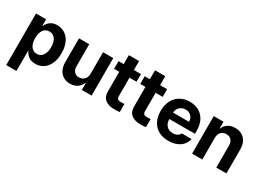

<svg xmlns="http://www.w3.org/2000/svg" viewBox="-33 -1405 3178 2352"><g transform="rotate(30 1556.0 -229.0)"><path d="M56.6 -530.3H199.2V-441.4H205.1Q223.1 -481.4 259.8 -509.3Q296.4 -537.1 356.4 -537.1Q416.5 -537.1 465.3 -506.1Q514.2 -475.1 542.7 -413.8Q571.3 -352.5 571.3 -264.6Q571.3 -178.7 543.2 -116.9Q515.1 -55.2 466.6 -23.2Q418 8.8 356.4 8.8Q297.4 8.8 260.5 -18.3Q223.6 -45.4 205.1 -85H201.2V199.2H56.6ZM310.5 -106.4Q364.7 -106.4 394.3 -149.9Q423.8 -193.4 423.8 -265.6Q423.8 -336.9 394.3 -379.4Q364.7 -421.9 310.5 -421.9Q256.8 -421.9 227.5 -380.1Q198.2 -338.4 198.2 -265.6Q198.2 -217.8 211.4 -181.9Q224.6 -146 250 -126.2Q275.4 -106.4 310.5 -106.4Z M1004.9 -530.3H1149.4V0H1010.7V-95.7H1004.9Q985.8 -48.3 944.1 -20.8Q902.3 6.8 843.8 6.8Q790.5 6.8 750.2 -17.1Q710 -41 687.5 -86.2Q665 -131.3 665 -192.4V-530.3H809.6V-217.8Q809.6 -170.9 834.7 -143.1Q859.9 -115.2 902.3 -115.2Q929.7 -115.2 953.1 -128.2Q976.6 -141.1 990.7 -166Q1004.9 -190.9 1004.9 -225.6Z M1541 -421.9H1441.4V-163.1Q1441.4 -133.8 1454.1 -122.1Q1466.8 -110.4 1491.2 -109.4Q1522.5 -109.4 1548.8 -112.3V2Q1522.9 6.8 1471.7 6.8Q1390.1 6.8 1343.3 -30.8Q1296.4 -68.4 1296.9 -142.6V-421.9H1223.6V-530.3H1296.9V-657.2H1441.4V-530.3H1541Z M1911.1 -421.9H1811.5V-163.1Q1811.5 -133.8 1824.2 -122.1Q1836.9 -110.4 1861.3 -109.4Q1892.6 -109.4 1918.9 -112.3V2Q1893.1 6.8 1841.8 6.8Q1760.3 6.8 1713.4 -30.8Q1666.5 -68.4 1667 -142.6V-421.9H1593.8V-530.3H1667V-657.2H1811.5V-530.3H1911.1Z M1975.1 -262.7Q1975.1 -344.2 2006.6 -406.5Q2038.1 -468.8 2096.2 -502.9Q2154.3 -537.1 2231 -537.1Q2302.2 -537.1 2358.6 -507.1Q2415 -477.1 2447.5 -416.5Q2480 -356 2480 -268.6V-227.5H2117.7Q2117.7 -188 2132.6 -158.7Q2147.5 -129.4 2175 -113.5Q2202.6 -97.7 2239.7 -97.7Q2275.4 -97.7 2301.3 -112.1Q2327.1 -126.5 2338.4 -151.4H2476.1Q2465.8 -102.5 2434.1 -65.9Q2402.3 -29.3 2351.8 -9.3Q2301.3 10.7 2236.8 10.7Q2156.2 10.7 2097.4 -22.5Q2038.6 -55.7 2006.8 -117.4Q1975.1 -179.2 1975.1 -262.7ZM2343.3 -318.4Q2343.3 -350.1 2329.3 -375.2Q2315.4 -400.4 2290.5 -414.6Q2265.6 -428.7 2233.9 -428.7Q2201.7 -428.7 2175.5 -414.1Q2149.4 -399.4 2134 -374Q2118.7 -348.6 2117.7 -318.4Z M2715.3 0H2570.8V-530.3H2708.5V-437.5H2714.4Q2732.9 -484.4 2774.4 -510.7Q2815.9 -537.1 2873.5 -537.1Q2928.7 -537.1 2970.2 -513.2Q3011.7 -489.3 3034.2 -444.1Q3056.6 -398.9 3056.2 -337.9V0H2912.6V-312.5Q2912.6 -361.3 2887.2 -389.2Q2861.8 -417 2816.9 -417Q2770.5 -417 2742.9 -387.7Q2715.3 -358.4 2715.3 -306.6Z"/></g></svg>

Font: Pretendard JP
Style: Bold
Weight: 700
Designer: Base glyphs from Inter by Rasmus Andersson; Hangeul glyphs from Noto Sans CJK(Source Han Sans) by Jang Soo-young and Kan
Foundry: Kil Hyung-jin
Version: Version 1.309